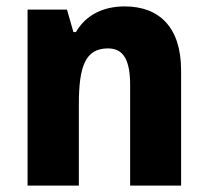

<svg xmlns="http://www.w3.org/2000/svg" viewBox="-20 -579 650 599"><path d="M369 -559C303 -559 248 -533 217 -479H209L189 -549H66V0H226V-253C226 -372 246 -428 317 -428C367 -428 386 -389 386 -313V0H545V-359C545 -495 476 -559 369 -559Z"/></svg>

Font: Noto Sans Sinhala UI SemiCondensed ExtraBold
Style: Regular
Weight: 800
Width: 4
Designer: Jelle Bosma - Monotype Design Team
Foundry: Monotype Imaging Inc.
Version: Version 2.006